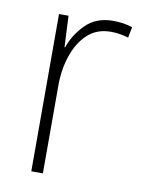

<svg xmlns="http://www.w3.org/2000/svg" viewBox="-67 -587 477 636"><g transform="rotate(10 171.0 -269.0)"><path d="M263 -538Q299 -538 328 -528L321 -492Q307 -496 292.5 -498.5Q278 -501 262 -501Q215 -501 184 -472.5Q153 -444 136.5 -395.5Q120 -347 121 -288V0H82V-529H114L119 -424H121Q136 -468 171 -503Q206 -538 263 -538Z"/></g></svg>

Font: Noto Sans Gujarati UI SemiCondensed ExtraLight
Style: Regular
Weight: 200
Width: 4
Designer: Jelle Bosma - Monotype Design Team, Universal Thirst
Foundry: Monotype Imaging Inc.
Version: Version 2.106; ttfautohint (v1.8.4.7-5d5b)